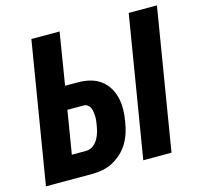

<svg xmlns="http://www.w3.org/2000/svg" viewBox="-106 -851 1012 966"><g transform="rotate(-15 400.0 -367.5)"><path d="M524 0 645 -735H792L671 0ZM17 0 138 -735H285L241 -464H306Q338 -464 368 -457Q398 -450 422.5 -433Q447 -416 463 -390.5Q479 -365 486 -335.5Q493 -306 492.5 -274Q492 -242 486 -210Q482 -183 473.5 -156Q465 -129 450.5 -104Q436 -79 414 -58.5Q392 -38 367 -24.5Q342 -11 314 -5.5Q286 0 259 0ZM184 -120H259Q271 -120 282.5 -125Q294 -130 303.5 -139Q313 -148 319.5 -159Q326 -170 330.5 -181.5Q335 -193 338 -205Q341 -217 343 -229Q345 -241 346.5 -253Q348 -265 347.5 -276.5Q347 -288 345.5 -299.5Q344 -311 339.5 -321Q335 -331 326 -337.5Q317 -344 305 -344H221Z"/></g></svg>

Font: Iosevka Aile Heavy Oblique
Style: Regular
Weight: 900
Italic angle: -9°
Designer: Belleve Invis
Foundry: Belleve Invis
Version: Version 31.1.0; ttfautohint (v1.8.4)